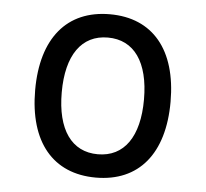

<svg xmlns="http://www.w3.org/2000/svg" viewBox="-44 -573 674 629"><g transform="rotate(5 293.0 -258.5)"><path d="M293 9.8C434.1 9.8 515.6 -87.9 515.6 -258.8C515.6 -429.7 434.1 -527.3 293 -527.3C151.9 -527.3 70.3 -429.7 70.3 -258.8C70.3 -87.9 151.9 9.8 293 9.8ZM293 -66.9C206.5 -66.9 157.7 -136.2 157.7 -258.8C157.7 -381.3 206.5 -450.7 293 -450.7C379.4 -450.7 428.2 -381.3 428.2 -258.8C428.2 -136.2 379.4 -66.9 293 -66.9Z"/></g></svg>

Font: Cascadia Code SemiLight
Style: Regular
Weight: 350
Monospace: yes
Designer: Aaron Bell
Foundry: Saja Typeworks
Version: Version 2404.023